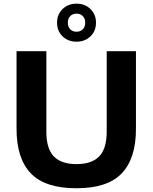

<svg xmlns="http://www.w3.org/2000/svg" viewBox="-20 -1020 834 1050"><path d="M398.5 9.5Q226.5 9.5 148.5 -72Q70.5 -153.5 70.5 -315V-740H233.5V-300Q233.5 -207 274.2 -164.8Q315 -122.5 398.5 -122.5Q481.5 -122.5 522.5 -164.8Q563.5 -207 563.5 -300V-740H723.5V-315Q723.5 -153.5 645.8 -72Q568 9.5 398.5 9.5ZM398.5 -792Q352.5 -792 322.2 -821.2Q292 -850.5 292 -896Q292 -941 322.2 -970.5Q352.5 -1000 398.5 -1000Q444.5 -1000 474.8 -970.5Q505 -941 505 -896Q505 -850.5 474.8 -821.2Q444.5 -792 398.5 -792ZM398.5 -846.5Q419.5 -846.5 432.8 -859.8Q446 -873 446 -896Q446 -918.5 432.8 -932Q419.5 -945.5 398.5 -945.5Q377.5 -945.5 364.2 -932Q351 -918.5 351 -896Q351 -873 364.2 -859.8Q377.5 -846.5 398.5 -846.5Z"/></svg>

Font: Encode Sans Semi Expanded
Style: Bold
Weight: 700
Width: 6
Designer: Multiple Designers
Foundry: Impallari Type
Version: Version 3.000; ttfautohint (v1.8.3) -l 8 -r 50 -G 200 -x 14 